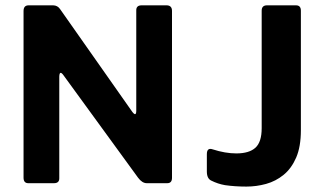

<svg xmlns="http://www.w3.org/2000/svg" viewBox="-20 -687 1234 720"><path d="M202.3 -400V-20Q203.3 0 182.3 0H86.3Q68.3 0 68.3 -20.7V-645.7Q68.3 -667 87.3 -667H179.3Q195.7 -666.7 205 -653.3L476 -267.7Q491 -248 491 -272.3V-646.7Q490 -667 511 -667H605.7Q625 -666.3 625 -646V-20Q625 0 607 0H530.7Q513 0 497.7 -20.7L217.7 -405.3Q203.3 -424.7 202.3 -400ZM903.7 12.7Q861.3 12.7 823.7 7.3Q797 2.7 772.3 -9.7Q755.7 -17.3 755.7 -44V-108.7Q755.7 -134.3 777.3 -127Q824.7 -111.7 866.3 -111.7Q914.3 -111.7 937.8 -133Q961.3 -154.3 961.3 -206.3V-647Q961.3 -666.3 980 -667H1090Q1108.3 -667 1108.3 -647V-199Q1108.3 -137 1090.7 -96.2Q1073 -55.3 1043.5 -31.3Q1014 -7.3 977.7 2.7Q941.3 12.7 903.7 12.7Z"/></svg>

Font: Vivano Light
Style: Regular
Weight: 300
Designer: Joe Prince, Josias Burgherr
Version: Version 2.064;September 19, 2022;FontCreator 14.0.0.2877 64-